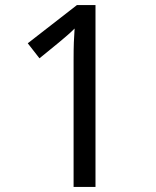

<svg xmlns="http://www.w3.org/2000/svg" viewBox="-20 -734 612 754"><path d="M355 0H269V-499Q269 -542 270 -568Q271 -594 273 -622Q257 -606 244 -595Q231 -584 211 -567L135 -505L89 -564L282 -714H355Z"/></svg>

Font: Noto Znamenny Musical Notation
Style: Regular
Weight: 400
Version: Version 1.003; ttfautohint (v1.8.4.7-5d5b)